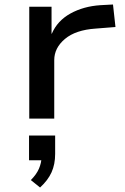

<svg xmlns="http://www.w3.org/2000/svg" viewBox="-20 -527 557 853"><path d="M110 0V-497H209V-377H210Q235 -435 293 -467Q351 -499 426 -504L482 -507L493 -407L405 -400Q316 -394 268.5 -354Q221 -314 221 -260V0ZM158 306 117 273Q142 248 153 222.5Q164 197 165 169L183 185H109V75H225V157Q225 203 209 238.5Q193 274 158 306Z"/></svg>

Font: Nunito Sans 7pt Expanded Medium
Style: Regular
Weight: 500
Width: 7
Designer: Vernon Adams
Foundry: Vernon Adams
Version: Version 3.101;gftools[0.9.27]